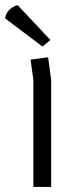

<svg xmlns="http://www.w3.org/2000/svg" viewBox="-60 -734 292 754"><path d="M9 -714 138 -577 107 -551 -40 -662Q-34 -700 9 -714ZM71 0V-420L60 -500L129 -509L141 -419V0Z"/></svg>

Font: Strong
Style: Regular
Weight: 400
Designer: Roman Shchyukin (Gaslight Type Foundry)
Foundry: Cyreal (www.cyreal.org)
Version: Version 1.001